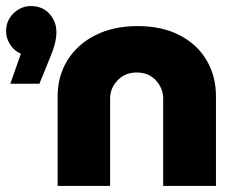

<svg xmlns="http://www.w3.org/2000/svg" viewBox="-28 -613 774 633"><path d="M162 0V-296Q162 -362 194.5 -414.5Q227 -467 286.5 -497Q346 -527 426 -527Q506 -527 564 -497Q622 -467 653 -414.5Q684 -362 684 -296V0H510V-288Q510 -322 486 -348Q462 -374 423 -374Q384 -374 359.5 -348Q335 -322 335 -288V0ZM6 -337 41 -436Q19 -445 5.5 -466Q-8 -487 -8 -510Q-8 -545 16.5 -569Q41 -593 74 -593Q112 -593 135 -567.5Q158 -542 158 -507Q158 -473 139 -428L102 -337Z"/></svg>

Font: MuseoModerno ExtraBold
Style: Regular
Weight: 800
Designer: Pablo Cosgaya, Héctor Gatti, Marcela Romero, and the Authors of The MuseoModerno Project.
Foundry: Omnibus-Type Team
Version: Version 1.001